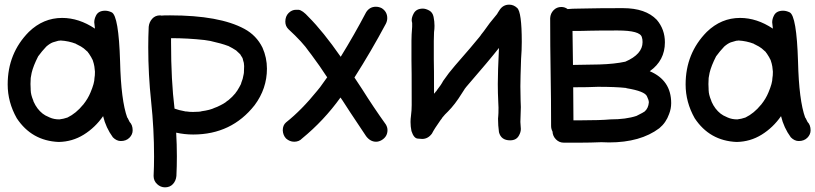

<svg xmlns="http://www.w3.org/2000/svg" viewBox="-20 -593 3503 825"><path d="M112 -204Q112 -207 111 -208ZM235 -80Q253 -82 270 -88Q307 -106 337 -143Q338 -143 338 -144Q358 -169 369 -196Q386 -236 386 -258Q388 -267 388 -285Q387 -297 385.5 -307.5Q384 -318 378 -336Q378 -337 377 -337Q374 -345 362 -363Q359 -366 357 -370Q342 -384 340 -385Q330 -393 311 -402Q308 -403 306 -405Q275 -417 240 -419Q238 -418 231 -418L207 -411Q194 -406 179 -393Q160 -373 144 -351Q123 -310 116 -280Q113 -260 112 -258L111 -232L112 -206Q112 -187 123 -161Q123 -159 125 -155Q139 -124 163 -105Q167 -103 175 -97L194 -88Q212 -80 235 -80ZM386 -258 387 -263V-259ZM232 17Q116 12 52 -85Q13 -154 13 -230Q13 -364 104 -456Q166 -516 247 -516Q319 -516 388 -470L385 -497Q385 -511 392 -525Q402 -547 432 -547Q445 -547 460 -540Q490 -525 496 -329Q500 -161 527 -87H528L537 -69Q550 -56 550 -33Q550 -15 536 -1Q522 13 499 13Q481 13 465 -3Q435 -44 423 -94Q389 -45 340 -14.5Q291 16 232 17Z M715 -429V-410Q715 -247 730 -126H731Q746 -120 778 -114H782Q793 -112 809 -112L835 -113Q836 -113 838.5 -113.5Q841 -114 843 -114Q845 -114 846 -115Q883 -120 903 -130L911 -133Q945 -148 956 -159Q957 -159 958.5 -160.5Q960 -162 962 -163Q978 -176 992 -193L993 -195Q998 -200 1008 -218L1016 -233V-235Q1024 -254 1027 -274L1028 -280Q1029 -294 1029 -309Q1029 -323 1024 -336Q1024 -343 1013 -358V-359Q1002 -370 997 -374Q997 -375 996 -375Q995 -375 995 -376Q980 -386 960 -396H959Q933 -406 884 -417L859 -421Q787 -429 715 -429ZM711 -527Q923 -527 1030 -469Q1082 -441 1108 -388Q1127 -345 1127 -298Q1127 -212 1074 -141Q975 -15 810 -15Q773 -15 737 -23Q740 28 740 78Q740 121 738 163Q736 184 723 198Q710 212 689 212Q670 212 655 198Q640 184 640 163Q642 121 642 80Q642 -39 629.5 -156Q617 -273 617 -390Q617 -434 619 -478Q621 -498 634 -512.5Q647 -527 668 -527L674 -526Q680 -527 711 -527Z M1596 16Q1571 16 1553 -8Q1466 -138 1452 -161L1443 -174Q1372 -75 1278 2Q1265 16 1244 16Q1225 16 1209 2Q1196 -12 1195 -33Q1195 -55 1209 -67Q1276 -120 1343 -203Q1354 -216 1355.5 -218.5Q1357 -221 1386 -261L1383 -265Q1356 -307 1318 -358L1308 -371Q1281 -411 1219 -468Q1206 -481 1206 -500Q1206 -523 1220 -537Q1234 -551 1252 -551H1263Q1280 -549 1306 -520Q1368 -458 1444 -349Q1502 -443 1553 -540Q1568 -564 1595 -564Q1608 -564 1620 -558Q1644 -543 1644 -515Q1644 -503 1638 -491Q1575 -373 1503 -260L1536 -210Q1585 -132 1638 -58Q1645 -46 1645 -34Q1645 -6 1620 9Q1608 16 1596 16Z M2172 10Q2133 10 2124 -25Q2120 -54 2120 -83Q2120 -88 2121 -95.5Q2122 -103 2122 -131L2121 -154Q2119 -193 2119 -232Q2119 -284 2124 -387Q2085 -337 1982 -218L1980 -215Q1977 -212 1975 -208L1964 -191Q1935 -144 1905 -114Q1892 -102 1880 -87Q1880 -86 1879 -85Q1878 -84 1877 -82Q1876 -80 1873 -77Q1846 -39 1836 -19Q1819 4 1794 4Q1791 4 1774.5 2.5Q1758 1 1748 -30Q1744 -49 1744 -69Q1744 -82 1746 -96Q1749 -119 1749 -142Q1749 -309 1748 -334V-418Q1748 -442 1751 -478V-495L1750 -498Q1749 -501 1749 -506Q1749 -519 1757 -534Q1768 -556 1797 -556Q1809 -556 1824 -548Q1839 -540 1843 -520.5Q1847 -501 1847 -482Q1847 -468 1845 -455L1844 -417V-338Q1845 -308 1845 -191L1847 -192L1853 -200Q1854 -200 1854.5 -201Q1855 -202 1856 -203Q1857 -204 1857 -205Q1876 -229 1884 -245Q1908 -280 1935 -311Q2012 -399 2040 -434Q2042 -437 2045 -440.5Q2048 -444 2048 -445L2059 -459Q2087 -499 2104 -518L2117 -534V-535L2126 -549Q2141 -573 2168 -573Q2187 -573 2202 -559Q2222 -542 2222 -413Q2222 -377 2219 -340Q2216 -253 2216 -222L2217 -161L2218 -133L2216 -69L2218 -39Q2218 -25 2210 -11Q2199 10 2172 10Z M2442 -314 2556 -316Q2621 -318 2667 -328Q2741 -360 2741 -412Q2741 -425 2738 -433Q2731 -462 2634 -462Q2548 -462 2511 -461Q2488 -460 2440 -460ZM2476 -76Q2559 -76 2603 -80Q2670 -80 2715 -95Q2747 -111 2750 -114Q2766 -128 2768 -153Q2768 -163 2760 -179Q2751 -201 2672 -214Q2671 -214 2671 -215Q2626 -220 2549 -220Q2508 -218 2443 -218L2444 -76ZM2475 20H2402Q2383 20 2369 6Q2355 -8 2354 -28Q2348 -39 2348 -52Q2348 -163 2346 -278.5Q2344 -394 2344 -515Q2345 -535 2358.5 -549Q2372 -563 2392 -563Q2407 -563 2419 -554Q2439 -556 2465 -556Q2496 -556 2521 -557Q2546 -558 2657 -558Q2754 -558 2802 -508Q2837 -467 2837 -411Q2837 -333 2772 -287Q2864 -248 2864 -150Q2864 -126 2855 -103Q2842 -66 2813 -42Q2732 19 2597 19L2564 18Q2515 20 2475 20Z M3025 -204Q3025 -207 3024 -208ZM3148 -80Q3166 -82 3183 -88Q3220 -106 3250 -143Q3251 -143 3251 -144Q3271 -169 3282 -196Q3299 -236 3299 -258Q3301 -267 3301 -285Q3300 -297 3298.5 -307.5Q3297 -318 3291 -336Q3291 -337 3290 -337Q3287 -345 3275 -363Q3272 -366 3270 -370Q3255 -384 3253 -385Q3243 -393 3224 -402Q3221 -403 3219 -405Q3188 -417 3153 -419Q3151 -418 3144 -418L3120 -411Q3107 -406 3092 -393Q3073 -373 3057 -351Q3036 -310 3029 -280Q3026 -260 3025 -258L3024 -232L3025 -206Q3025 -187 3036 -161Q3036 -159 3038 -155Q3052 -124 3076 -105Q3080 -103 3088 -97L3107 -88Q3125 -80 3148 -80ZM3299 -258 3300 -263V-259ZM3145 17Q3029 12 2965 -85Q2926 -154 2926 -230Q2926 -364 3017 -456Q3079 -516 3160 -516Q3232 -516 3301 -470L3298 -497Q3298 -511 3305 -525Q3315 -547 3345 -547Q3358 -547 3373 -540Q3403 -525 3409 -329Q3413 -161 3440 -87H3441L3450 -69Q3463 -56 3463 -33Q3463 -15 3449 -1Q3435 13 3412 13Q3394 13 3378 -3Q3348 -44 3336 -94Q3302 -45 3253 -14.5Q3204 16 3145 17Z"/></svg>

Font: Bad Comic
Style: Regular
Weight: 400
Designer: GGBotNet
Foundry: f0n7
Version: 0.9